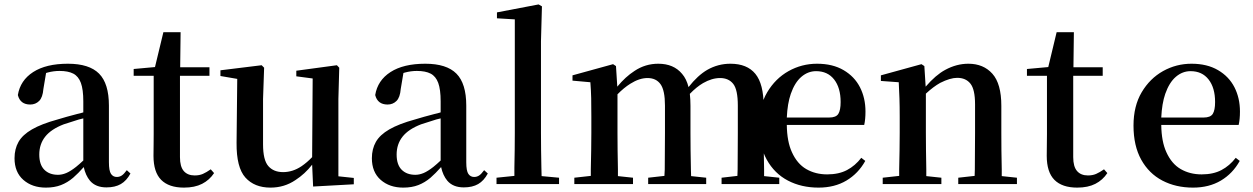

<svg xmlns="http://www.w3.org/2000/svg" viewBox="-20 -835 5685 871"><path d="M188 16.1Q126 16.1 85.9 -19Q45.9 -54.2 45.9 -117.2Q45.9 -159.2 64 -191.2Q82 -223.1 125 -248Q168 -272.9 241.2 -293Q280.8 -305.2 330.1 -317.9Q344.2 -320.8 357.9 -325.2V-375Q357.9 -429.2 346.9 -459Q335.9 -488.8 312.5 -501Q289.1 -513.2 250 -513.2Q223.1 -513.2 195.8 -505.9Q191.9 -504.9 189 -503.9L176.8 -431.2Q173.8 -393.1 157.5 -377Q141.1 -360.8 117.2 -360.8Q71.8 -360.8 61 -403.8Q71.8 -470.2 130.4 -508.1Q189 -545.9 288.1 -545.9Q384.8 -545.9 429.4 -501Q474.1 -456.1 474.1 -356V-99.1Q474.1 -60.1 483.6 -46.1Q493.2 -32.2 509.8 -32.2Q522 -32.2 532 -38.6Q542 -44.9 555.2 -63L571.8 -47.9Q554.2 -15.1 528.1 0Q502 15.1 462.9 15.1Q414.1 15.1 388.2 -15.1Q368.2 -39.1 359.9 -77.1Q335 -48.8 312 -28.8Q286.1 -6.8 256.6 4.6Q227.1 16.1 188 16.1ZM357.9 -297.9Q348.1 -295.9 337.9 -293Q297.9 -280.8 269 -271Q211.9 -249 185.1 -215.1Q158.2 -181.2 158.2 -133.8Q158.2 -87.9 181.2 -64.9Q204.1 -42 243.2 -42Q261.2 -42 280.5 -50Q299.8 -58.1 325.2 -78.1Q339.8 -89.8 357.9 -106.9Z M814.5 16.1Q746.1 16.1 711.2 -19Q676.3 -54.2 676.3 -127.9Q676.3 -154.8 676.8 -176.5Q677.2 -198.2 677.2 -227.1V-491.2H586.4V-522L683.1 -530.8L721.2 -689H799.3L797.4 -529.8H930.2V-491.2H796.4V-122.1Q796.4 -79.1 813.7 -59.1Q831.1 -39.1 863.3 -39.1Q884.3 -39.1 900.4 -46.1Q916.5 -53.2 936 -66.9L951.2 -49.8Q930.2 -18.1 896.7 -1Q863.3 16.1 814.5 16.1Z M1207 16.1Q1134.3 16.1 1093.3 -29.5Q1052.2 -75.2 1053.2 -187L1056.2 -477.1L980 -490.2V-516.1L1167 -539.1L1178.2 -527.8L1173.3 -386.2V-180.2Q1173.3 -108.9 1197.3 -81.5Q1221.2 -54.2 1264.2 -54.2Q1308.1 -54.2 1348.1 -81.1Q1373 -98.1 1396 -122.1L1398.4 -479L1324.2 -488.8V-514.2L1508.3 -539.1L1519 -527.8L1515.1 -386.2V-35.2L1585 -27.8V1L1400.4 11.2L1396 -87.9Q1363.3 -45.9 1320.3 -18.1Q1270 16.1 1207 16.1Z M1809.1 16.1Q1747.1 16.1 1707 -19Q1667 -54.2 1667 -117.2Q1667 -159.2 1685.1 -191.2Q1703.1 -223.1 1746.1 -248Q1789.1 -272.9 1862.3 -293Q1901.9 -305.2 1951.2 -317.9Q1965.3 -320.8 1979 -325.2V-375Q1979 -429.2 1968 -459Q1957 -488.8 1933.6 -501Q1910.2 -513.2 1871.1 -513.2Q1844.2 -513.2 1816.9 -505.9Q1813 -504.9 1810.1 -503.9L1797.9 -431.2Q1794.9 -393.1 1778.6 -377Q1762.2 -360.8 1738.3 -360.8Q1692.9 -360.8 1682.1 -403.8Q1692.9 -470.2 1751.5 -508.1Q1810.1 -545.9 1909.2 -545.9Q2005.9 -545.9 2050.5 -501Q2095.2 -456.1 2095.2 -356V-99.1Q2095.2 -60.1 2104.7 -46.1Q2114.3 -32.2 2130.9 -32.2Q2143.1 -32.2 2153.1 -38.6Q2163.1 -44.9 2176.3 -63L2192.9 -47.9Q2175.3 -15.1 2149.2 0Q2123 15.1 2084 15.1Q2035.2 15.1 2009.3 -15.1Q1989.3 -39.1 1981 -77.1Q1956.1 -48.8 1933.1 -28.8Q1907.2 -6.8 1877.7 4.6Q1848.1 16.1 1809.1 16.1ZM1979 -297.9Q1969.2 -295.9 1959 -293Q1918.9 -280.8 1890.1 -271Q1833 -249 1806.2 -215.1Q1779.3 -181.2 1779.3 -133.8Q1779.3 -87.9 1802.2 -64.9Q1825.2 -42 1864.3 -42Q1882.3 -42 1901.6 -50Q1920.9 -58.1 1946.3 -78.1Q1960.9 -89.8 1979 -106.9Z M2232.4 0V-28.8L2313.5 -37.1Q2313.5 -55.2 2313.5 -74.2Q2314.5 -113.8 2314.9 -154.8Q2315.4 -195.8 2315.4 -232.9V-747.1L2234.4 -752V-778.8L2423.3 -814.9L2438.5 -806.2L2434.1 -647.9V-232.9Q2434.1 -195.8 2434.6 -154.8Q2435.1 -113.8 2436 -74.2Q2436 -54.2 2437 -36.1L2516.1 -28.8V0Z M2585.4 0V-28.8L2660.2 -37.1Q2660.2 -49.8 2660.2 -66.9Q2661.1 -107.9 2661.9 -153.6Q2662.6 -199.2 2662.6 -232.9V-305.2Q2662.6 -355 2661.9 -389.9Q2661.1 -424.8 2658.2 -461.9L2577.1 -469.2V-493.2L2761.2 -543.9L2774.4 -535.2L2780.3 -441.9Q2817.4 -486.8 2858.4 -513.2Q2907.2 -545.9 2966.3 -545.9Q3036.1 -545.9 3074.2 -500Q3094.2 -477.1 3103.5 -439.9Q3145.5 -493.2 3188.5 -518.1Q3237.3 -545.9 3293.5 -545.9Q3369.1 -545.9 3406.7 -500Q3444.3 -454.1 3444.3 -353V-232.9Q3444.3 -198.2 3444.8 -152.6Q3445.3 -106.9 3446.3 -65.9Q3446.3 -49.8 3446.3 -36.1L3515.1 -28.8V0H3253.4V-28.8L3325.2 -37.1Q3325.2 -49.8 3326.2 -65.9Q3326.2 -106.9 3326.7 -152.6Q3327.1 -198.2 3327.1 -232.9V-356Q3327.1 -428.2 3306.2 -454.6Q3285.2 -481 3246.6 -481Q3209.5 -481 3169.4 -458Q3140.1 -440.9 3109.4 -409.2Q3112.3 -383.8 3112.3 -355V-232.9Q3112.3 -198.2 3112.8 -152.6Q3113.3 -106.9 3114.3 -65.9Q3114.3 -49.8 3115.2 -36.1L3183.6 -28.8V0H2920.4V-28.8L2994.1 -37.1Q2994.1 -49.8 2995.6 -65.9Q2995.6 -106.9 2996.1 -152.6Q2996.6 -198.2 2996.6 -232.9V-356Q2996.6 -424.8 2976.6 -452.9Q2956.5 -481 2917.5 -481Q2880.4 -481 2839.4 -455.1Q2810.5 -437 2781.2 -407.2V-232.9Q2781.2 -199.2 2781.7 -153.6Q2782.2 -107.9 2783.2 -66.9Q2783.2 -49.8 2783.2 -36.1L2851.6 -28.8V0Z M3693.4 16.1Q3615.2 16.1 3554.2 -15.9Q3493.2 -47.9 3458.3 -110.8Q3423.3 -173.8 3423.3 -265.1Q3423.3 -354 3460.4 -416.5Q3497.6 -479 3557.4 -512.5Q3617.2 -545.9 3686.5 -545.9Q3757.3 -545.9 3806.9 -516.8Q3856.4 -487.8 3881.3 -439Q3906.2 -390.1 3906.2 -329.1Q3906.2 -293 3900.4 -268.1H3549.3Q3550.3 -192.9 3572.3 -145Q3596.2 -91.8 3637.7 -67.9Q3679.2 -43.9 3732.4 -43.9Q3785.2 -43.9 3822.3 -63.5Q3859.4 -83 3887.2 -119.1L3905.3 -105Q3873.5 -47.9 3819.8 -15.9Q3766.1 16.1 3693.4 16.1ZM3549.3 -301.8H3741.2Q3772.5 -301.8 3783 -318.4Q3793.5 -335 3793.5 -372.1Q3793.5 -437 3763.9 -474.6Q3734.4 -512.2 3682.1 -512.2Q3645.5 -512.2 3615.5 -486.6Q3585.4 -460.9 3567.4 -409.2Q3552.2 -365.2 3549.3 -301.8Z M3984.4 0V-28.8L4059.1 -37.1Q4059.1 -49.8 4059.1 -66.9Q4060.1 -107.9 4060.8 -153.6Q4061.5 -199.2 4061.5 -232.9V-304.2Q4061.5 -354 4060.3 -389.4Q4059.1 -424.8 4057.1 -461.9L3976.1 -467.8V-493.2L4160.2 -543.9L4173.3 -535.2L4179.2 -441.9Q4225.1 -495.1 4268.1 -518.1Q4319.3 -545.9 4373 -545.9Q4441.4 -545.9 4481.9 -500.5Q4522.5 -455.1 4522.5 -355V-232.9Q4522.5 -198.2 4522.9 -152.6Q4523.4 -106.9 4524.4 -65.9Q4524.4 -49.8 4524.4 -36.1L4593.3 -28.8V0H4327.1V-28.8L4401.4 -37.1Q4401.4 -49.8 4402.3 -65.9Q4402.3 -106.9 4402.8 -152.6Q4403.3 -198.2 4403.3 -232.9V-361.8Q4403.3 -429.2 4382.3 -455.6Q4361.3 -481.9 4322.3 -481.9Q4290.5 -481.9 4245.1 -459Q4214.4 -441.9 4180.2 -410.2V-232.9Q4180.2 -199.2 4180.7 -153.6Q4181.2 -107.9 4182.1 -66.9Q4182.1 -49.8 4182.1 -36.1L4250.5 -28.8V0Z M4866.7 16.1Q4798.3 16.1 4763.4 -19Q4728.5 -54.2 4728.5 -127.9Q4728.5 -154.8 4729 -176.5Q4729.5 -198.2 4729.5 -227.1V-491.2H4638.7V-522L4735.4 -530.8L4773.4 -689H4851.6L4849.6 -529.8H4982.4V-491.2H4848.6V-122.1Q4848.6 -79.1 4866 -59.1Q4883.3 -39.1 4915.5 -39.1Q4936.5 -39.1 4952.6 -46.1Q4968.8 -53.2 4988.3 -66.9L5003.4 -49.8Q4982.4 -18.1 4949 -1Q4915.5 16.1 4866.7 16.1Z M5392.1 16.1Q5314 16.1 5252.9 -15.9Q5191.9 -47.9 5157 -110.8Q5122.1 -173.8 5122.1 -265.1Q5122.1 -354 5159.2 -416.5Q5196.3 -479 5256.1 -512.5Q5315.9 -545.9 5385.3 -545.9Q5456.1 -545.9 5505.6 -516.8Q5555.2 -487.8 5580.1 -439Q5605 -390.1 5605 -329.1Q5605 -293 5599.1 -268.1H5248Q5249 -192.9 5271 -145Q5294.9 -91.8 5336.4 -67.9Q5377.9 -43.9 5431.2 -43.9Q5483.9 -43.9 5521 -63.5Q5558.1 -83 5585.9 -119.1L5604 -105Q5572.3 -47.9 5518.6 -15.9Q5464.8 16.1 5392.1 16.1ZM5248 -301.8H5439.9Q5471.2 -301.8 5481.7 -318.4Q5492.2 -335 5492.2 -372.1Q5492.2 -437 5462.6 -474.6Q5433.1 -512.2 5380.9 -512.2Q5344.2 -512.2 5314.2 -486.6Q5284.2 -460.9 5266.1 -409.2Q5251 -365.2 5248 -301.8Z"/></svg>

Font: Dream Han Serif CN W16
Style: Regular
Weight: 625
Designer: Adobe
Foundry: Pal3love
Version: Version 3.00; Sans 2.004; Serif 2.001